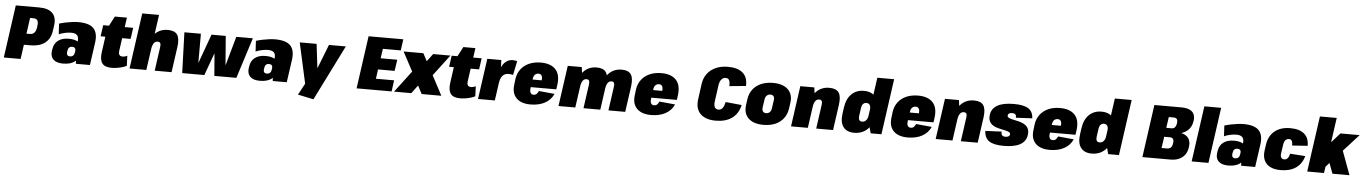

<svg xmlns="http://www.w3.org/2000/svg" viewBox="-28 -1543 18019 2539"><g transform="rotate(5 8981.5 -273.0)"><path d="M110 -700H421Q541 -700 597 -644Q653 -588 638 -480L627 -405Q612 -301 541 -246Q470 -191 350 -191H253L273 -340H327Q364 -340 386 -362.5Q408 -385 415 -432L418 -458Q425 -505 410.5 -528Q396 -551 357 -551H263L319 -597L235 0H12Z M954 -208 968 -303Q974 -354 950.5 -379Q927 -404 871 -404Q833 -404 789 -394.5Q745 -385 709 -369L701 -510Q743 -523 787 -532Q831 -541 874 -546.5Q917 -552 953 -552Q1099 -552 1157 -490.5Q1215 -429 1198 -303L1155 0H969ZM799 12Q711 12 669.5 -28.5Q628 -69 638 -143L642 -166Q652 -241 705.5 -281.5Q759 -322 847 -322Q941 -322 986 -282Q1031 -242 1021 -167L1017 -144Q1007 -69 950.5 -28.5Q894 12 799 12ZM882 -91Q908 -91 923.5 -105.5Q939 -120 942 -145L946 -167Q949 -193 937 -206.5Q925 -220 900 -220Q876 -220 861 -206Q846 -192 843 -166L839 -144Q836 -120 846.5 -105.5Q857 -91 882 -91Z M1442 12Q1353 12 1318 -35Q1283 -82 1296 -179L1341 -502L1428 -667H1588L1525 -222Q1520 -185 1532.5 -167Q1545 -149 1577 -149Q1591 -149 1606.5 -153Q1622 -157 1637 -165L1642 -32Q1617 -19 1583 -9Q1549 1 1512.5 6.5Q1476 12 1442 12ZM1284 -540H1682L1661 -391H1263Z M2060 -320Q2065 -354 2055.5 -370Q2046 -386 2021 -386Q1990 -386 1971 -360.5Q1952 -335 1944 -285L1866 -210L1872 -250Q1894 -398 1963 -475Q2032 -552 2142 -552Q2233 -552 2267.5 -502Q2302 -452 2287 -341L2239 0H2015ZM1785 -740H2008L1961 -403L1904 0H1681Z M2362 -540H2581V-159H2584L2722 -540H2911L2941 -159H2944L3051 -540H3271L3099 0H2807L2783 -292H2780L2674 0H2380Z M3567 -208 3581 -303Q3587 -354 3563.5 -379Q3540 -404 3484 -404Q3446 -404 3402 -394.5Q3358 -385 3322 -369L3314 -510Q3356 -523 3400 -532Q3444 -541 3487 -546.5Q3530 -552 3566 -552Q3712 -552 3770 -490.5Q3828 -429 3811 -303L3768 0H3582ZM3412 12Q3324 12 3282.5 -28.5Q3241 -69 3251 -143L3255 -166Q3265 -241 3318.5 -281.5Q3372 -322 3460 -322Q3554 -322 3599 -282Q3644 -242 3634 -167L3630 -144Q3620 -69 3563.5 -28.5Q3507 12 3412 12ZM3495 -91Q3521 -91 3536.5 -105.5Q3552 -120 3555 -145L3559 -167Q3562 -193 3550 -206.5Q3538 -220 3513 -220Q3489 -220 3474 -206Q3459 -192 3456 -166L3452 -144Q3449 -120 3459.5 -105.5Q3470 -91 3495 -91Z M3930 150 4051 -74 4020 35 3893 -540H4117L4155 -223H4157L4281 -540H4505L4139 194Z M4889 -149H5180L5160 0H4695L4793 -700H5254L5233 -551H4946L5012 -667L4965 -338L4927 -424H5198L5176 -274H4906L4968 -360L4922 -33Z M5272 -540H5534L5820 0H5559ZM5431 -316 5613 -256 5421 0H5192ZM5473 -286 5664 -540H5893L5655 -225Z M6068 12Q5979 12 5944 -35Q5909 -82 5922 -179L5967 -502L6054 -667H6214L6151 -222Q6146 -185 6158.5 -167Q6171 -149 6203 -149Q6217 -149 6232.5 -153Q6248 -157 6263 -165L6268 -32Q6243 -19 6209 -9Q6175 1 6138.5 6.5Q6102 12 6068 12ZM5910 -540H6308L6287 -391H5889Z M6383 -540H6569L6577 -332L6530 0H6307ZM6524 -274Q6543 -410 6593 -481Q6643 -552 6722 -552Q6738 -552 6752.5 -549.5Q6767 -547 6779 -542L6741 -357Q6712 -365 6683 -365Q6631 -365 6602 -333Q6573 -301 6563 -234Z M7002 12Q6920 12 6863.5 -17Q6807 -46 6782 -101Q6757 -156 6768 -232L6777 -308Q6788 -384 6830.5 -439Q6873 -494 6940.5 -523Q7008 -552 7094 -552Q7226 -552 7290.5 -482Q7355 -412 7335 -273L7327 -217H6949L6963 -319H7166L7119 -283L7124 -319Q7130 -360 7117 -381.5Q7104 -403 7076 -403Q7047 -403 7028.5 -385Q7010 -367 7005 -331L6986 -199Q6981 -163 6993 -141.5Q7005 -120 7032 -120Q7059 -120 7074 -135Q7089 -150 7100 -175L7309 -155Q7274 -75 7195 -31.5Q7116 12 7002 12Z M8083 -320Q8087 -354 8078.5 -370Q8070 -386 8046 -386Q8016 -386 7997 -361Q7978 -336 7970 -285L7892 -210L7898 -250Q7920 -398 7989 -475Q8058 -552 8167 -552Q8256 -552 8290 -502Q8324 -452 8309 -341L8261 0H8038ZM7451 -540H7637L7655 -403L7598 0H7375ZM7752 -320Q7756 -354 7747.5 -370Q7739 -386 7714 -386Q7684 -386 7665 -360.5Q7646 -335 7638 -285L7560 -210L7566 -250Q7588 -398 7657 -475Q7726 -552 7835 -552Q7924 -552 7958.5 -502Q7993 -452 7978 -341L7930 0H7707Z M8602 12Q8520 12 8463.5 -17Q8407 -46 8382 -101Q8357 -156 8368 -232L8377 -308Q8388 -384 8430.5 -439Q8473 -494 8540.5 -523Q8608 -552 8694 -552Q8826 -552 8890.5 -482Q8955 -412 8935 -273L8927 -217H8549L8563 -319H8766L8719 -283L8724 -319Q8730 -360 8717 -381.5Q8704 -403 8676 -403Q8647 -403 8628.5 -385Q8610 -367 8605 -331L8586 -199Q8581 -163 8593 -141.5Q8605 -120 8632 -120Q8659 -120 8674 -135Q8689 -150 8700 -175L8909 -155Q8874 -75 8795 -31.5Q8716 12 8602 12Z M9461 12Q9371 12 9310 -19Q9249 -50 9222.5 -108Q9196 -166 9207 -248L9235 -454Q9246 -535 9289.5 -592.5Q9333 -650 9403 -681Q9473 -712 9563 -712Q9695 -712 9761.5 -653Q9828 -594 9822 -480L9603 -459Q9605 -513 9592 -538Q9579 -563 9546 -563Q9513 -563 9490 -536.5Q9467 -510 9459 -459L9429 -242Q9422 -189 9437 -163Q9452 -137 9486 -137Q9520 -137 9540.5 -164Q9561 -191 9573 -245L9787 -224Q9761 -108 9677.5 -48Q9594 12 9461 12Z M10096 12Q10007 12 9947.5 -17Q9888 -46 9861 -101Q9834 -156 9845 -231L9856 -309Q9867 -385 9909 -439.5Q9951 -494 10019 -523Q10087 -552 10176 -552Q10264 -552 10323.5 -523Q10383 -494 10410 -439Q10437 -384 10426 -309L10415 -231Q10404 -156 10362 -101Q10320 -46 10252.5 -17Q10185 12 10096 12ZM10118 -145Q10147 -145 10166 -163.5Q10185 -182 10189 -215L10205 -325Q10210 -359 10196.5 -377Q10183 -395 10154 -395Q10135 -395 10119.5 -386.5Q10104 -378 10094.5 -362.5Q10085 -347 10082 -325L10066 -215Q10062 -182 10075.5 -163.5Q10089 -145 10118 -145Z M10841 -320Q10846 -354 10836.5 -370Q10827 -386 10802 -386Q10771 -386 10752 -360.5Q10733 -335 10725 -285L10647 -210L10653 -250Q10675 -398 10744 -475Q10813 -552 10923 -552Q11014 -552 11048.5 -502Q11083 -452 11068 -341L11020 0H10796ZM10538 -540H10724L10742 -403L10685 0H10462Z M11301 12Q11201 12 11155 -51Q11109 -114 11126 -231L11137 -309Q11153 -426 11218 -489Q11283 -552 11383 -552Q11453 -552 11498.5 -522Q11544 -492 11563 -435Q11582 -378 11571 -296L11563 -245Q11552 -164 11517 -106.5Q11482 -49 11427 -18.5Q11372 12 11301 12ZM11393 -144Q11415 -144 11431 -155Q11447 -166 11457.5 -185.5Q11468 -205 11472 -232L11482 -308Q11488 -349 11474 -372Q11460 -395 11429 -395Q11402 -395 11385 -377.5Q11368 -360 11363 -326L11347 -213Q11343 -180 11354.5 -162Q11366 -144 11393 -144ZM11466 -196 11543 -740H11766L11662 0H11519Z M12009 12Q11927 12 11870.5 -17Q11814 -46 11789 -101Q11764 -156 11775 -232L11784 -308Q11795 -384 11837.5 -439Q11880 -494 11947.5 -523Q12015 -552 12101 -552Q12233 -552 12297.5 -482Q12362 -412 12342 -273L12334 -217H11956L11970 -319H12173L12126 -283L12131 -319Q12137 -360 12124 -381.5Q12111 -403 12083 -403Q12054 -403 12035.5 -385Q12017 -367 12012 -331L11993 -199Q11988 -163 12000 -141.5Q12012 -120 12039 -120Q12066 -120 12081 -135Q12096 -150 12107 -175L12316 -155Q12281 -75 12202 -31.5Q12123 12 12009 12Z M12761 -320Q12766 -354 12756.5 -370Q12747 -386 12722 -386Q12691 -386 12672 -360.5Q12653 -335 12645 -285L12567 -210L12573 -250Q12595 -398 12664 -475Q12733 -552 12843 -552Q12934 -552 12968.5 -502Q13003 -452 12988 -341L12940 0H12716ZM12458 -540H12644L12662 -403L12605 0H12382Z M13285 12Q13152 12 13091 -30Q13030 -72 13027 -164L13242 -174Q13240 -141 13254 -125.5Q13268 -110 13298 -110Q13323 -110 13338.5 -119Q13354 -128 13356 -144Q13359 -164 13343 -174Q13327 -184 13299.5 -191Q13272 -198 13238.5 -204.5Q13205 -211 13172 -221.5Q13139 -232 13113 -251.5Q13087 -271 13074 -303Q13061 -335 13068 -384Q13080 -468 13156.5 -510Q13233 -552 13374 -552Q13506 -552 13566.5 -512Q13627 -472 13631 -384L13414 -373Q13417 -401 13404 -415.5Q13391 -430 13360 -430Q13336 -430 13321 -421.5Q13306 -413 13304 -397Q13301 -377 13317 -366.5Q13333 -356 13360.5 -349Q13388 -342 13421.5 -335.5Q13455 -329 13488 -318Q13521 -307 13546.5 -288Q13572 -269 13585 -237.5Q13598 -206 13591 -158Q13579 -73 13502.5 -30.5Q13426 12 13285 12Z M13894 12Q13812 12 13755.5 -17Q13699 -46 13674 -101Q13649 -156 13660 -232L13669 -308Q13680 -384 13722.5 -439Q13765 -494 13832.5 -523Q13900 -552 13986 -552Q14118 -552 14182.5 -482Q14247 -412 14227 -273L14219 -217H13841L13855 -319H14058L14011 -283L14016 -319Q14022 -360 14009 -381.5Q13996 -403 13968 -403Q13939 -403 13920.5 -385Q13902 -367 13897 -331L13878 -199Q13873 -163 13885 -141.5Q13897 -120 13924 -120Q13951 -120 13966 -135Q13981 -150 13992 -175L14201 -155Q14166 -75 14087 -31.5Q14008 12 13894 12Z M14454 12Q14354 12 14308 -51Q14262 -114 14279 -231L14290 -309Q14306 -426 14371 -489Q14436 -552 14536 -552Q14606 -552 14651.5 -522Q14697 -492 14716 -435Q14735 -378 14724 -296L14716 -245Q14705 -164 14670 -106.5Q14635 -49 14580 -18.5Q14525 12 14454 12ZM14546 -144Q14568 -144 14584 -155Q14600 -166 14610.5 -185.5Q14621 -205 14625 -232L14635 -308Q14641 -349 14627 -372Q14613 -395 14582 -395Q14555 -395 14538 -377.5Q14521 -360 14516 -326L14500 -213Q14496 -180 14507.5 -162Q14519 -144 14546 -144ZM14619 -196 14696 -740H14919L14815 0H14672Z M15224 -700H15579Q15646 -700 15688.5 -682Q15731 -664 15749 -627Q15767 -590 15759 -533L15758 -530Q15746 -447 15684 -398.5Q15622 -350 15522 -348L15523 -371Q15638 -370 15689 -323.5Q15740 -277 15728 -185L15727 -182Q15719 -123 15689 -82.5Q15659 -42 15611 -21Q15563 0 15500 0H15126ZM15441 -142Q15461 -142 15476.5 -149.5Q15492 -157 15501 -173Q15510 -189 15514 -215L15515 -223Q15520 -257 15507.5 -275Q15495 -293 15467 -293H15390L15368 -142ZM15479 -413Q15497 -413 15509.5 -421Q15522 -429 15530.5 -444.5Q15539 -460 15542 -481L15543 -489Q15548 -524 15535.5 -541Q15523 -558 15489 -558H15428L15407 -413Z M16107 -740 16003 0H15780L15884 -740Z M16422 -208 16436 -303Q16442 -354 16418.5 -379Q16395 -404 16339 -404Q16301 -404 16257 -394.5Q16213 -385 16177 -369L16169 -510Q16211 -523 16255 -532Q16299 -541 16342 -546.5Q16385 -552 16421 -552Q16567 -552 16625 -490.5Q16683 -429 16666 -303L16623 0H16437ZM16267 12Q16179 12 16137.5 -28.5Q16096 -69 16106 -143L16110 -166Q16120 -241 16173.5 -281.5Q16227 -322 16315 -322Q16409 -322 16454 -282Q16499 -242 16489 -167L16485 -144Q16475 -69 16418.5 -28.5Q16362 12 16267 12ZM16350 -91Q16376 -91 16391.5 -105.5Q16407 -120 16410 -145L16414 -167Q16417 -193 16405 -206.5Q16393 -220 16368 -220Q16344 -220 16329 -206Q16314 -192 16311 -166L16307 -144Q16304 -120 16314.5 -105.5Q16325 -91 16350 -91Z M16962 12Q16877 12 16821.5 -16.5Q16766 -45 16742 -99.5Q16718 -154 16729 -231L16740 -309Q16751 -386 16790.5 -440.5Q16830 -495 16893.5 -523.5Q16957 -552 17042 -552Q17164 -552 17228 -497Q17292 -442 17290 -339L17085 -325Q17087 -365 17075.5 -386Q17064 -407 17037 -407Q17018 -407 17003.5 -398Q16989 -389 16980 -372.5Q16971 -356 16967 -332L16949 -208Q16944 -172 16957 -152.5Q16970 -133 16997 -133Q17024 -133 17042.5 -154.5Q17061 -176 17069 -215L17270 -201Q17243 -98 17164 -43Q17085 12 16962 12Z M17378 -169 17708 -540H17963L17537 -71ZM17418 -740H17641L17537 0H17314ZM17564 -229 17745 -353 17875 0H17649Z"/></g></svg>

Font: Pathway Extreme Condensed Black
Style: Italic
Weight: 900
Width: 3
Italic angle: -8°
Version: Version 1.001;gftools[0.9.26]